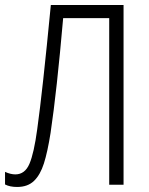

<svg xmlns="http://www.w3.org/2000/svg" viewBox="-24 -734 594 763"><path d="M410 0V-662H227Q202 -374 177 -206Q165 -130 150.5 -84.5Q136 -39 111 -15Q86 9 44 9Q15 9 -4 -1V-51Q18 -41 37 -41Q75 -41 93 -83Q111 -125 124 -221Q145 -371 178 -714H467V0Z"/></svg>

Font: Noto Sans Display Light Narrow
Style: Regular
Weight: 300
Width: 4
Designer: Monotype Design team
Foundry: Monotype Imaging Inc.
Version: Version 1.000